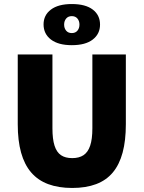

<svg xmlns="http://www.w3.org/2000/svg" viewBox="-20 -920 712 952"><path d="M338 12Q270 12 219 -7Q168 -26 134.5 -65Q101 -104 84.5 -163.5Q68 -223 68 -304V-650H240V-284Q240 -230 250.5 -197.5Q261 -165 282.5 -150.5Q304 -136 338 -136Q372 -136 394 -150.5Q416 -165 427 -197.5Q438 -230 438 -284V-650H604V-304Q604 -223 588 -163.5Q572 -104 539.5 -65Q507 -26 456.5 -7Q406 12 338 12ZM336 -696Q269 -696 232.5 -724Q196 -752 196 -799Q196 -845 232.5 -872.5Q269 -900 336 -900Q404 -900 440 -872.5Q476 -845 476 -798Q476 -752 440 -724Q404 -696 336 -696ZM336 -756Q354 -756 364 -768Q374 -780 374 -798Q374 -816 364 -828Q354 -840 336 -840Q318 -840 308 -828Q298 -816 298 -798Q298 -780 308 -768Q318 -756 336 -756Z"/></svg>

Font: Source Sans 3 Black
Style: Regular
Weight: 900
Designer: Paul D. Hunt
Foundry: Adobe
Version: Version 3.046;hotconv 1.0.118;makeotfexe 2.5.65603